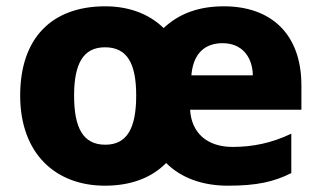

<svg xmlns="http://www.w3.org/2000/svg" viewBox="-20 -630 1019 609"><path d="M690 -610C609 -610 547 -586 499 -541C452 -587 387 -610 314 -610C144 -610 44 -509 44 -327C44 -143 156 -41 313 -41C393 -41 460 -65 507 -113C556 -64 625 -41 703 -41C794 -41 848 -53 904 -81V-206C841 -176 781 -164 718 -164C634 -164 587 -211 583 -282H936V-359C936 -524 838 -610 690 -610ZM686 -493C749 -493 781 -448 782 -391H587C593 -463 632 -493 686 -493ZM313 -480C384 -480 412 -428 412 -327C412 -225 384 -171 314 -171C243 -171 215 -225 215 -327C215 -428 244 -480 313 -480Z"/></svg>

Font: Noto Sans Tamil UI ExtraBold
Style: Regular
Weight: 800
Designer: Jelle Bosma - Monotype Design Team
Foundry: Monotype Imaging Inc.
Version: Version 2.004